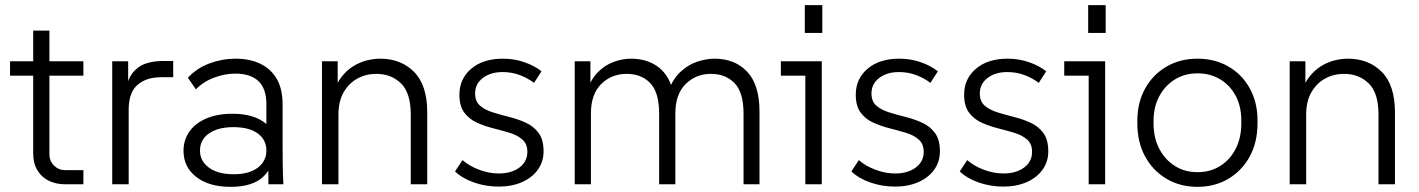

<svg xmlns="http://www.w3.org/2000/svg" viewBox="-20 -716 5512 746"><path d="M233 0Q209 0 186.5 -7Q164 -14 146.5 -29Q129 -44 119 -66.5Q109 -89 109 -121V-597H172V-117Q172 -90 190 -72.5Q208 -55 233 -55H304V0ZM19 -422V-478H304V-422Z M416 0V-478H478V-364L468 -365Q477 -411 497.5 -435.5Q518 -460 547.5 -469.5Q577 -479 612 -479H653V-416H607Q548 -416 514 -386Q480 -356 480 -290V0Z M1023 0 1022 -174 1015 -193V-310Q1015 -372 984 -401Q953 -430 894 -430Q855 -430 813.5 -415Q772 -400 741 -369L710 -414Q744 -451 793.5 -469.5Q843 -488 896 -488Q950 -488 991 -468.5Q1032 -449 1055 -410Q1078 -371 1078 -311V-159Q1078 -119 1078.5 -79.5Q1079 -40 1081 0ZM876 10Q792 10 742.5 -28.5Q693 -67 693 -130Q693 -171 715 -203.5Q737 -236 780 -255Q823 -274 883 -274Q966 -274 1011.5 -237Q1057 -200 1057 -139H1045Q1045 -69 1003 -29.5Q961 10 876 10ZM888 -39Q948 -39 981.5 -64.5Q1015 -90 1015 -131Q1015 -173 981.5 -197.5Q948 -222 887 -222Q827 -222 792 -197.5Q757 -173 757 -131Q757 -90 792 -64.5Q827 -39 888 -39Z M1231 0V-478H1292V-350H1275Q1286 -390 1306.5 -416.5Q1327 -443 1353 -459Q1379 -475 1406 -481.5Q1433 -488 1457 -488Q1538 -488 1589 -436.5Q1640 -385 1640 -279V0H1576V-271Q1576 -355 1538 -392Q1500 -429 1442 -429Q1402 -429 1369 -411Q1336 -393 1315.5 -358Q1295 -323 1295 -270V0Z M1918 9Q1867 9 1821.5 -7Q1776 -23 1748 -50L1777 -94Q1803 -71 1841.5 -56.5Q1880 -42 1918 -42Q1967 -42 1998 -65Q2029 -88 2029 -126Q2029 -157 2009.5 -174Q1990 -191 1960 -200Q1930 -209 1896.5 -217.5Q1863 -226 1833 -239.5Q1803 -253 1784 -278.5Q1765 -304 1765 -348Q1765 -410 1811 -449Q1857 -488 1934 -488Q1978 -488 2017 -474.5Q2056 -461 2084 -439L2055 -394Q2030 -413 1999 -424.5Q1968 -436 1933 -436Q1886 -436 1856 -413Q1826 -390 1826 -353Q1826 -322 1845 -305.5Q1864 -289 1894.5 -279.5Q1925 -270 1959 -261.5Q1993 -253 2023.5 -239Q2054 -225 2073 -199Q2092 -173 2092 -128Q2092 -88 2070 -57Q2048 -26 2008.5 -8.5Q1969 9 1918 9Z M2213 0V-478H2274V-355L2259 -356Q2274 -406 2302 -434.5Q2330 -463 2364.5 -475.5Q2399 -488 2432 -488Q2495 -488 2538.5 -455Q2582 -422 2597 -353H2574Q2591 -405 2621.5 -434.5Q2652 -464 2688 -476Q2724 -488 2756 -488Q2835 -488 2883 -437.5Q2931 -387 2931 -281V0H2869V-274Q2869 -357 2834 -393Q2799 -429 2742 -429Q2684 -429 2644 -389.5Q2604 -350 2604 -275V0H2541V-274Q2541 -357 2506.5 -393Q2472 -429 2415 -429Q2356 -429 2316 -389.5Q2276 -350 2276 -275V0Z M3109 0V-450L3138 -422H3014V-478H3173V0ZM3107 -588V-696H3175V-588Z M3458 9Q3407 9 3361.5 -7Q3316 -23 3288 -50L3317 -94Q3343 -71 3381.5 -56.5Q3420 -42 3458 -42Q3507 -42 3538 -65Q3569 -88 3569 -126Q3569 -157 3549.5 -174Q3530 -191 3500 -200Q3470 -209 3436.5 -217.5Q3403 -226 3373 -239.5Q3343 -253 3324 -278.5Q3305 -304 3305 -348Q3305 -410 3351 -449Q3397 -488 3474 -488Q3518 -488 3557 -474.5Q3596 -461 3624 -439L3595 -394Q3570 -413 3539 -424.5Q3508 -436 3473 -436Q3426 -436 3396 -413Q3366 -390 3366 -353Q3366 -322 3385 -305.5Q3404 -289 3434.5 -279.5Q3465 -270 3499 -261.5Q3533 -253 3563.5 -239Q3594 -225 3613 -199Q3632 -173 3632 -128Q3632 -88 3610 -57Q3588 -26 3548.5 -8.5Q3509 9 3458 9Z M3879 9Q3828 9 3782.5 -7Q3737 -23 3709 -50L3738 -94Q3764 -71 3802.5 -56.5Q3841 -42 3879 -42Q3928 -42 3959 -65Q3990 -88 3990 -126Q3990 -157 3970.5 -174Q3951 -191 3921 -200Q3891 -209 3857.5 -217.5Q3824 -226 3794 -239.5Q3764 -253 3745 -278.5Q3726 -304 3726 -348Q3726 -410 3772 -449Q3818 -488 3895 -488Q3939 -488 3978 -474.5Q4017 -461 4045 -439L4016 -394Q3991 -413 3960 -424.5Q3929 -436 3894 -436Q3847 -436 3817 -413Q3787 -390 3787 -353Q3787 -322 3806 -305.5Q3825 -289 3855.5 -279.5Q3886 -270 3920 -261.5Q3954 -253 3984.5 -239Q4015 -225 4034 -199Q4053 -173 4053 -128Q4053 -88 4031 -57Q4009 -26 3969.5 -8.5Q3930 9 3879 9Z M4210 0V-450L4239 -422H4115V-478H4274V0ZM4208 -588V-696H4276V-588Z M4633 10Q4565 10 4512 -21.5Q4459 -53 4429 -108.5Q4399 -164 4399 -237V-246Q4399 -317 4429 -371.5Q4459 -426 4512 -457Q4565 -488 4633 -488Q4700 -488 4753 -457.5Q4806 -427 4836 -372.5Q4866 -318 4866 -248V-237Q4866 -164 4836 -108.5Q4806 -53 4753 -21.5Q4700 10 4633 10ZM4633 -47Q4683 -47 4721.5 -71.5Q4760 -96 4781.5 -138.5Q4803 -181 4803 -237V-248Q4803 -302 4781.5 -343Q4760 -384 4721.5 -407.5Q4683 -431 4633 -431Q4583 -431 4544.5 -407Q4506 -383 4484 -341.5Q4462 -300 4462 -246V-237Q4462 -181 4484 -138.5Q4506 -96 4544.5 -71.5Q4583 -47 4633 -47Z M4991 0V-478H5052V-350H5035Q5046 -390 5066.5 -416.5Q5087 -443 5113 -459Q5139 -475 5166 -481.5Q5193 -488 5217 -488Q5298 -488 5349 -436.5Q5400 -385 5400 -279V0H5336V-271Q5336 -355 5298 -392Q5260 -429 5202 -429Q5162 -429 5129 -411Q5096 -393 5075.5 -358Q5055 -323 5055 -270V0Z"/></svg>

Font: SUSE Thin Light
Style: Regular
Weight: 300
Version: Version 1.000